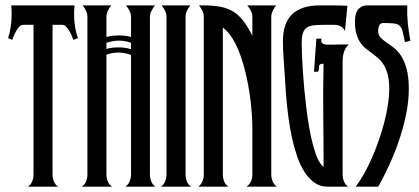

<svg xmlns="http://www.w3.org/2000/svg" viewBox="-20 -704 1580 724"><path d="M85 0Q96.7 -7.8 101.6 -20.5Q106.4 -33.2 106.4 -46.4V-610.4H67.9Q59.6 -610.4 53 -603.5Q46.4 -596.7 41.3 -587.6Q36.1 -578.6 32.2 -569.1Q28.3 -559.6 25.9 -553.7L10.7 -560.1Q23.9 -602.5 23.9 -649.9Q23.9 -666.5 22.5 -683.6H261.2Q257.8 -652.8 260.7 -621.3Q263.7 -589.8 273.9 -560.1L256.8 -553.7Q254.4 -559.6 250.5 -569.1Q246.6 -578.6 241.2 -587.6Q235.8 -596.7 229.2 -603.5Q222.7 -610.4 214.8 -610.4H178.2V-46.4Q178.2 -33.2 182.9 -20.5Q187.5 -7.8 199.7 0Z M288.6 0Q300.3 -8.3 304.9 -20.8Q309.6 -33.2 309.6 -46.4V-639.6Q309.6 -652.3 304.2 -663.3Q298.8 -674.3 292 -683.6H399.4Q392.1 -674.3 386.7 -663.3Q381.3 -652.3 381.3 -639.6V-564.5Q393.1 -567.9 404.5 -569.1Q416 -570.3 428.7 -570.3Q439.9 -570.3 451.4 -569.1Q462.9 -567.9 474.1 -564.5V-639.6Q474.1 -652.3 468.5 -663.3Q462.9 -674.3 455.1 -683.6H564.5Q557.1 -674.3 551.3 -663.3Q545.4 -652.3 545.4 -639.6V-46.4Q545.4 -33.2 550 -20.8Q554.7 -8.3 565.9 0H452.6Q464.4 -8.3 469.2 -20.8Q474.1 -33.2 474.1 -46.4V-496.6Q450.2 -505.9 426.8 -505.9Q415 -505.9 403.8 -503.9Q392.6 -502 381.3 -498V-46.4Q381.3 -33.2 386.2 -20.5Q391.1 -7.8 402.8 0ZM474.1 -542.5Q452.1 -550.8 428.7 -550.8Q416 -550.8 404.5 -548.6Q393.1 -546.4 381.3 -542.5V-519.5Q392.6 -522.9 404.3 -524.2Q416 -525.4 427.7 -525.4Q450.7 -525.4 474.1 -518.6Z M607.9 -639.6Q607.9 -652.3 602.3 -663.3Q596.7 -674.3 589.8 -683.6H697.8Q689.9 -674.3 684.8 -663.3Q679.7 -652.3 679.7 -639.6V-46.4Q679.7 -33.2 684.3 -20.5Q689 -7.8 701.2 0H586.9Q598.1 -8.3 603 -20.8Q607.9 -33.2 607.9 -46.4Z M909.2 0Q921.4 -8.3 926.5 -20.3Q931.6 -32.2 931.6 -46.4V-223.1Q931.6 -247.1 929.2 -280Q926.8 -313 921.4 -349.9Q916 -386.7 907.2 -424.6Q898.4 -462.4 886.2 -496.3Q874 -530.3 857.7 -557.4Q841.3 -584.5 820.3 -600.1V-46.4Q820.3 -33.2 825 -20.5Q829.6 -7.8 841.8 0H727.5Q738.8 -8.3 743.7 -20.8Q748.5 -33.2 748.5 -46.4V-639.6Q748.5 -652.3 743.2 -663.3Q737.8 -674.3 730.5 -683.6H747.6Q785.2 -683.6 812.3 -678.2Q839.4 -672.9 860.1 -659.9Q880.9 -647 897.7 -625Q914.6 -603 931.6 -569.3V-639.6Q931.6 -652.3 926 -663.3Q920.4 -674.3 912.6 -683.6H1021Q1014.2 -674.3 1008.5 -663.3Q1002.9 -652.3 1002.9 -639.6V-46.4Q1002.9 -33.2 1007.8 -20.5Q1012.7 -7.8 1024.4 0Z M1215.3 0Q1188 0 1166.7 -14.6Q1145.5 -29.3 1129.4 -53.7Q1113.3 -78.1 1101.8 -110.6Q1090.3 -143.1 1082.3 -178.7Q1074.2 -214.4 1069.1 -251.2Q1064 -288.1 1060.8 -321.3Q1057.6 -354.5 1056.2 -382.3Q1054.7 -410.2 1053.2 -427.7Q1051.3 -458 1049.1 -488Q1046.9 -518.1 1046.9 -548.8Q1046.9 -617.2 1082 -650.4Q1117.2 -683.6 1184.6 -683.6H1240.2Q1265.6 -683.6 1290 -682.1L1280.8 -586.4Q1275.4 -599.6 1264.4 -605Q1253.4 -610.4 1240.2 -610.4H1200.2Q1177.2 -610.4 1161.4 -608.4Q1145.5 -606.4 1135.7 -599.1Q1126 -591.8 1121.8 -577.6Q1117.7 -563.5 1117.7 -539.1Q1117.7 -523.9 1118.7 -497.8Q1119.6 -471.7 1121.8 -438.7Q1124 -405.8 1127.4 -368.4Q1130.9 -331.1 1135.5 -293.5Q1140.1 -255.9 1146.5 -220Q1152.8 -184.1 1160.9 -154.8Q1168.9 -125.5 1178.7 -104.2Q1188.5 -83 1200.2 -74.7Q1200.2 -172.4 1199 -269Q1197.8 -365.7 1200.2 -463.4Q1193.4 -464.4 1188.2 -461.9Q1183.1 -459.5 1183.1 -451.7Q1183.1 -447.3 1182.6 -442.4Q1182.1 -437.5 1179.2 -433.6H1164.1L1172.9 -558.1H1192.4Q1189 -543.9 1196.8 -539.8Q1204.6 -535.6 1217.3 -535.6Q1236.8 -535.6 1256.1 -536.1Q1275.4 -536.6 1295.4 -536.6Q1282.7 -524.9 1277.3 -508.5Q1272 -492.2 1272 -475.1V-46.4Q1272 -33.2 1276.6 -20.8Q1281.2 -8.3 1293 0Z M1425.3 -617.2Q1414.1 -617.2 1409.9 -607.7Q1405.8 -598.1 1405.8 -588.4Q1405.8 -572.8 1414.3 -563.2Q1422.9 -553.7 1435.8 -544.9Q1448.7 -536.1 1463.6 -525.1Q1478.5 -514.2 1491.5 -494.9Q1504.4 -475.6 1512.9 -445.3Q1521.5 -415 1521.5 -368.2Q1521.5 -322.8 1511.7 -274.4Q1502 -226.1 1485.8 -178Q1469.7 -129.9 1449 -84.5Q1428.2 -39.1 1406.2 0H1321.3Q1337.4 -21.5 1353.3 -49.8Q1369.1 -78.1 1383.1 -110.1Q1397 -142.1 1408.9 -176.3Q1420.9 -210.4 1429.4 -244.1Q1438 -277.8 1442.9 -309.8Q1447.8 -341.8 1447.8 -369.1Q1447.8 -400.9 1442.1 -422.4Q1436.5 -443.8 1427.5 -458.7Q1418.5 -473.6 1406.7 -483.9Q1395 -494.1 1383.1 -502.9Q1371.1 -511.7 1359.4 -521Q1347.7 -530.3 1338.6 -543.7Q1329.6 -557.1 1324 -576.2Q1318.4 -595.2 1318.4 -623.5Q1318.4 -635.7 1320.6 -646.7Q1322.8 -657.7 1328.4 -665.8Q1334 -673.8 1343 -678.7Q1352.1 -683.6 1366.2 -683.6H1515.6Q1514.6 -647.5 1517.8 -616.5Q1521 -585.4 1527.3 -549.8L1506.8 -545.4Q1502 -570.3 1498.5 -584.7Q1495.1 -599.1 1487.5 -606.4Q1480 -613.8 1465.8 -615.5Q1451.7 -617.2 1425.3 -617.2Z"/></svg>

Font: XAYAX
Style: Regular
Weight: 400
Designer: Peter Wiegel
Foundry: Peter Wiegel
Version: Version 1.000 2009 initial release